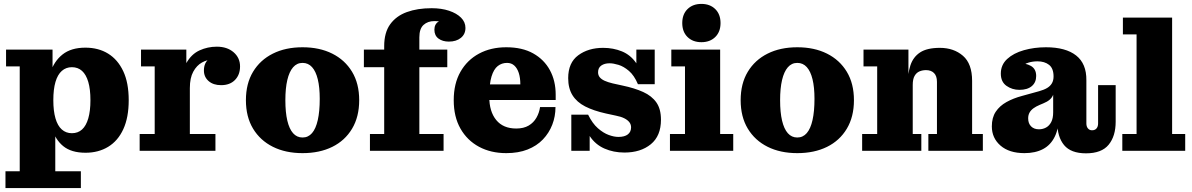

<svg xmlns="http://www.w3.org/2000/svg" viewBox="-20 -772 6104 983"><path d="M418 10Q345 10 303.5 -24Q262 -58 245 -118.5Q228 -179 228 -258L218 -260Q218 -337 237 -397.5Q256 -458 300 -493Q344 -528 417 -528Q484 -528 533.5 -497.5Q583 -467 611 -407.5Q639 -348 639 -259Q639 -171 611.5 -111Q584 -51 534 -20.5Q484 10 418 10ZM348 -90Q379 -90 400 -109Q421 -128 432 -166Q443 -204 443 -259Q443 -315 432 -352.5Q421 -390 400 -409Q379 -428 348 -428Q318 -428 296.5 -409Q275 -390 264 -352.5Q253 -315 253 -259Q253 -204 264 -166Q275 -128 296.5 -109Q318 -90 348 -90ZM8 191V105H81V-432H11V-518H249V-339L237 -264L263 -152V105H394V191Z M695 0V-86H772V-432H702V-518H934V-336L952 -340V-86H1083V0ZM906 -321Q908 -403 934 -449Q960 -495 1001.5 -514Q1043 -533 1090 -533Q1143 -533 1176 -504.5Q1209 -476 1209 -432Q1209 -389 1183 -362.5Q1157 -336 1112 -336Q1072 -336 1048 -357Q1024 -378 1024 -411Q1024 -450 1049.5 -470Q1075 -490 1131 -486L1126 -431Q1122 -448 1107 -457.5Q1092 -467 1069 -467Q1041 -467 1014 -452Q987 -437 969.5 -405Q952 -373 952 -321Z M1529 12Q1442 12 1377 -20.5Q1312 -53 1275.5 -113.5Q1239 -174 1239 -259Q1239 -344 1275.5 -404.5Q1312 -465 1377 -497.5Q1442 -530 1529 -530Q1616 -530 1681 -497.5Q1746 -465 1782.5 -404.5Q1819 -344 1819 -259Q1819 -174 1782.5 -113Q1746 -52 1681 -20Q1616 12 1529 12ZM1529 -68Q1558 -68 1577.5 -90.5Q1597 -113 1607 -157.5Q1617 -202 1617 -266Q1617 -325 1607 -366Q1597 -407 1577.5 -428.5Q1558 -450 1529 -450Q1500 -450 1480.5 -427.5Q1461 -405 1451 -362.5Q1441 -320 1441 -259Q1441 -197 1451 -154.5Q1461 -112 1480.5 -90Q1500 -68 1529 -68Z M1874 0V-86H1947V-536L2127 -582V-86H2251V0ZM1843 -428V-518H2270V-428ZM1947 -536Q1947 -605 1977.5 -647.5Q2008 -690 2062.5 -710Q2117 -730 2190 -730L2204 -664Q2170 -664 2148.5 -644.5Q2127 -625 2127 -581ZM2278 -559Q2246 -559 2225 -574.5Q2204 -590 2204 -620Q2204 -649 2226 -662Q2248 -675 2279 -675L2272 -649Q2262 -656 2245 -660Q2228 -664 2204 -664L2190 -730Q2240 -730 2279 -717Q2318 -704 2340.5 -681.5Q2363 -659 2363 -629Q2363 -597 2339.5 -578Q2316 -559 2278 -559Z M2572 12Q2493 12 2432.5 -20.5Q2372 -53 2337.5 -113.5Q2303 -174 2303 -259Q2303 -344 2337.5 -404.5Q2372 -465 2432.5 -497.5Q2493 -530 2572 -530L2576 -450Q2549 -450 2528.5 -434Q2508 -418 2496.5 -380.5Q2485 -343 2485 -276Q2485 -201 2520.5 -157.5Q2556 -114 2623 -114Q2661 -114 2686.5 -129Q2712 -144 2726.5 -169.5Q2741 -195 2745 -224H2824Q2824 -176 2807.5 -133.5Q2791 -91 2759.5 -58Q2728 -25 2681 -6.5Q2634 12 2572 12ZM2393 -260V-340H2644L2825 -287V-260ZM2644 -340Q2644 -374 2636 -398.5Q2628 -423 2613 -436.5Q2598 -450 2576 -450L2572 -530Q2654 -530 2710 -498.5Q2766 -467 2795.5 -412.5Q2825 -358 2825 -287Z M3177 9Q3121 9 3074.5 -11.5Q3028 -32 2999.5 -75Q2971 -118 2968 -185H2991Q3013 -140 3041 -115.5Q3069 -91 3096.5 -81Q3124 -71 3146 -71Q3178 -71 3194.5 -84Q3211 -97 3211 -120Q3211 -135 3202 -146.5Q3193 -158 3176 -166.5Q3159 -175 3133 -180L3082 -191Q3019 -205 2976 -227Q2933 -249 2911 -284.5Q2889 -320 2889 -372Q2889 -451 2940.5 -489Q2992 -527 3068 -527Q3120 -527 3164 -509Q3208 -491 3236.5 -450Q3265 -409 3268 -341H3246Q3227 -386 3200 -409Q3173 -432 3146.5 -440Q3120 -448 3101 -448Q3075 -448 3058.5 -436.5Q3042 -425 3042 -402Q3042 -387 3050.5 -376.5Q3059 -366 3075.5 -358.5Q3092 -351 3117 -345L3167 -334Q3229 -321 3273 -301Q3317 -281 3340.5 -247.5Q3364 -214 3364 -159Q3364 -76 3312 -33.5Q3260 9 3177 9ZM2905 0V-185H2968L2999 -136V0ZM3268 -341 3238 -390V-518H3332V-341Z M3410 0V-86H3487V-432H3417V-518H3667V-86H3734V0ZM3571 -556Q3527 -556 3500 -582.5Q3473 -609 3473 -654Q3473 -699 3500 -725.5Q3527 -752 3571 -752Q3615 -752 3642 -725.5Q3669 -699 3669 -654Q3669 -609 3642 -582.5Q3615 -556 3571 -556Z M4062 12Q3975 12 3910 -20.5Q3845 -53 3808.5 -113.5Q3772 -174 3772 -259Q3772 -344 3808.5 -404.5Q3845 -465 3910 -497.5Q3975 -530 4062 -530Q4149 -530 4214 -497.5Q4279 -465 4315.5 -404.5Q4352 -344 4352 -259Q4352 -174 4315.5 -113Q4279 -52 4214 -20Q4149 12 4062 12ZM4062 -68Q4091 -68 4110.5 -90.5Q4130 -113 4140 -157.5Q4150 -202 4150 -266Q4150 -325 4140 -366Q4130 -407 4110.5 -428.5Q4091 -450 4062 -450Q4033 -450 4013.5 -427.5Q3994 -405 3984 -362.5Q3974 -320 3974 -259Q3974 -197 3984 -154.5Q3994 -112 4013.5 -90Q4033 -68 4062 -68Z M4733 0V-86H4777V-353Q4777 -383 4762 -398Q4747 -413 4721 -413Q4703 -413 4687.5 -406.5Q4672 -400 4662.5 -383.5Q4653 -367 4653 -337L4627 -336Q4627 -394 4641 -437Q4655 -480 4690.5 -503.5Q4726 -527 4792 -527Q4863 -527 4910 -486.5Q4957 -446 4957 -358V-86H5012V0ZM4394 0V-86H4471V-432H4401V-518H4631V-359L4653 -363V-86H4697V0Z M5199 -312Q5162 -312 5133 -332.5Q5104 -353 5104 -395Q5104 -440 5136.5 -470Q5169 -500 5222 -515Q5275 -530 5335 -530Q5436 -530 5489.5 -488Q5543 -446 5542 -361L5374 -380Q5374 -422 5351 -440Q5328 -458 5292 -458Q5266 -458 5244.5 -451Q5223 -444 5207.5 -431Q5192 -418 5183 -400L5184 -450Q5231 -450 5258 -434.5Q5285 -419 5285 -383Q5285 -350 5262.5 -331Q5240 -312 5199 -312ZM5540 13Q5463 13 5428 -29Q5393 -71 5393 -147V-162H5372V-287H5368L5374 -332V-380L5542 -361V-140Q5542 -124 5550 -114.5Q5558 -105 5571 -105Q5586 -105 5594 -114.5Q5602 -124 5602 -140V-336H5692V-149Q5692 -75 5656 -31Q5620 13 5540 13ZM5225 12Q5147 12 5102.5 -26.5Q5058 -65 5058 -125Q5058 -170 5078 -200Q5098 -230 5133 -249.5Q5168 -269 5213 -281L5300 -305Q5325 -312 5341 -321.5Q5357 -331 5365.5 -345.5Q5374 -360 5374 -381L5377 -287H5372Q5367 -273 5354.5 -262Q5342 -251 5322 -243L5303 -235Q5284 -227 5271 -217.5Q5258 -208 5251 -195.5Q5244 -183 5244 -166Q5244 -140 5259 -125Q5274 -110 5299 -110Q5319 -110 5335.5 -119Q5352 -128 5362 -147Q5372 -166 5372 -197L5402 -186Q5402 -118 5381 -74Q5360 -30 5320.5 -9Q5281 12 5225 12Z M5726 0V-86H5799V-596H5729V-682H5981V-86H6048V0Z"/></svg>

Font: Montagu Slab 144pt
Style: Bold
Weight: 700
Designer: Florian Karsten
Foundry: Florian Karsten
Version: Version 1.000